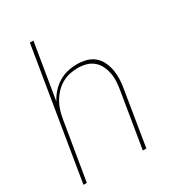

<svg xmlns="http://www.w3.org/2000/svg" viewBox="-178 -838 855 941"><g transform="rotate(-30 250.0 -367.5)"><path d="M16 0 137 -735H157L105 -420Q118 -445 137 -466Q156 -487 180 -501.5Q204 -516 230.5 -522Q257 -528 283 -528Q309 -528 334.5 -521.5Q360 -515 379 -499Q398 -483 409 -460Q420 -437 424.5 -412Q429 -387 428 -360.5Q427 -334 422 -307L372 0H352L403 -310Q407 -334 408.5 -358Q410 -382 405.5 -405Q401 -428 391 -448.5Q381 -469 363.5 -483.5Q346 -498 323.5 -504Q301 -510 277 -510Q254 -510 231 -505Q208 -500 187 -488Q166 -476 149 -458Q132 -440 120 -419.5Q108 -399 101 -376.5Q94 -354 90 -331L35 0Z"/></g></svg>

Font: Iosevka SS04 Thin Oblique
Style: Regular
Weight: 100
Italic angle: -9°
Monospace: yes
Designer: Belleve Invis
Foundry: Belleve Invis
Version: Version 19.0.0; ttfautohint (v1.8.4)